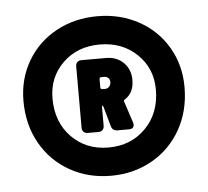

<svg xmlns="http://www.w3.org/2000/svg" viewBox="-39 -749 535 494"><g transform="rotate(-5 229.0 -502.0)"><path d="M437 -507Q437 -446 410 -398Q383 -350 335.5 -323Q288 -296 229 -296Q170 -296 122.5 -323Q75 -350 48 -398Q21 -446 21 -507Q21 -564 48 -610Q75 -656 122.5 -682Q170 -708 229 -708Q288 -708 335.5 -682Q383 -656 410 -610Q437 -564 437 -507ZM363 -507Q363 -562 325 -598.5Q287 -635 229 -635Q171 -635 133.5 -598.5Q96 -562 96 -507Q96 -446 133.5 -407.5Q171 -369 229 -369Q287 -369 325 -407.5Q363 -446 363 -507ZM282 -489Q280 -488 279 -486.5Q278 -485 279 -483L297 -428Q298 -426 298 -422Q298 -411 285 -411H256Q242 -411 239 -424L225 -474Q224 -475 224 -476.5Q224 -478 223 -478Q221 -478 221 -473V-426Q221 -419 217 -415Q213 -411 206 -411H179Q172 -411 168 -415Q164 -419 164 -426V-584Q164 -591 168 -595Q172 -599 179 -599H242Q270 -599 287.5 -581.5Q305 -564 305 -537Q305 -504 282 -489ZM226 -551Q221 -551 221 -546V-525Q221 -520 226 -520H233Q240 -520 244 -525Q248 -530 248 -536Q248 -543 244 -547Q240 -551 233 -551Z"/></g></svg>

Font: Barlow Black
Style: Regular
Weight: 900
Designer: Jeremy Tribby
Foundry: Tribby Type
Version: Version 1.422